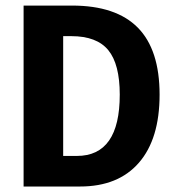

<svg xmlns="http://www.w3.org/2000/svg" viewBox="-20 -679 640 699"><path d="M561 -334.5Q561 -173.3 485.8 -86.7Q410.6 0 271.5 0H65.9V-658.7H242.2Q402.3 -658.7 481.7 -578.4Q561 -498 561 -334.5ZM416 -334.5Q416 -445.3 374.3 -496.3Q332.5 -547.4 239.7 -547.4H210V-111.3H259.8Q416 -111.3 416 -334.5Z"/></svg>

Font: Cousine
Style: Bold
Weight: 700
Monospace: yes
Designer: Steve Matteson
Foundry: Ascender Corporation
Version: Version 1.20